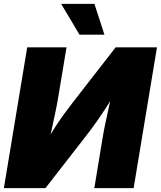

<svg xmlns="http://www.w3.org/2000/svg" viewBox="-20 -972 831 992"><path d="M670.4 0H467.3L511.2 -265.6Q515.6 -293 524.4 -335Q533.2 -377 544.4 -427.2Q555.7 -477.5 567.9 -528.8L596.7 -524.9Q563 -470.2 534.4 -425.8Q505.9 -381.3 478.5 -342.5Q451.2 -303.7 421.4 -265.6L214.8 0H0L120.6 -727.5H323.7L279.3 -460.9Q273.9 -428.2 263.4 -378.9Q252.9 -329.6 241.7 -278.1Q230.5 -226.6 221.2 -187L203.6 -209.5Q230.5 -260.3 256.1 -301.3Q281.7 -342.3 306.6 -376.7Q331.5 -411.1 355.5 -441.9L577.6 -727.5H791ZM390.6 -793 295.9 -952.1H467.8L519.5 -793Z"/></svg>

Font: Inter 20pt Black
Style: Italic
Weight: 900
Italic angle: -9.3988°
Version: Version 4.001;git-66647c0bb